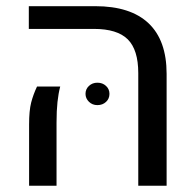

<svg xmlns="http://www.w3.org/2000/svg" viewBox="-20 -595 628 615"><path d="M72.3 0ZM422.9 -360.8Q422.9 -435.5 389.2 -469Q355.5 -502.4 280.8 -502.4H72.3V-575.2H285.2Q397.9 -575.2 455.8 -520.5Q513.7 -465.8 513.7 -358.4V0H422.9ZM73.2 -196.3Q73.2 -240.7 79.8 -266.4Q86.4 -292 98.6 -317.9H172.9Q167 -295.4 164.1 -268.1Q161.1 -240.7 161.1 -202.1V0H73.2ZM253.9 -294.4Q253.9 -309.6 264.9 -319.8Q275.9 -330.1 292 -330.1Q308.6 -330.1 319.6 -319.8Q330.6 -309.6 330.6 -294.4Q330.6 -278.8 319.6 -268.6Q308.6 -258.3 292 -258.3Q275.9 -258.3 264.9 -269Q253.9 -279.8 253.9 -294.4Z"/></svg>

Font: Heebo
Style: Regular
Weight: 400
Designer: Oded Ezer
Foundry: Meir Sadan
Version: Version 2.001; ttfautohint (v1.5.14-ce02) -l 8 -r 50 -G 200 